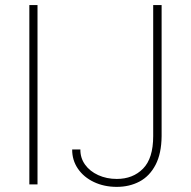

<svg xmlns="http://www.w3.org/2000/svg" viewBox="-20 -727 753 757"><path d="M127.9 0H95.7V-707H127.9ZM617.2 -707V-190.4Q616.7 -122.1 593.3 -77.1Q569.8 -32.2 530 -11.2Q490.2 9.8 440.4 9.8Q390.6 9.8 350.3 -9.3Q310.1 -28.3 287.1 -62Q264.2 -95.7 264.6 -137.7H296.9Q296.4 -104.5 315.2 -78.1Q334 -51.8 367.2 -36.6Q400.4 -21.5 440.4 -21.5Q503.9 -21.5 543.9 -62Q584 -102.5 584 -190.4V-707Z"/></svg>

Font: Pretendard JP Thin
Style: Regular
Weight: 100
Designer: Base glyphs from Inter by Rasmus Andersson; Hangeul glyphs from Noto Sans CJK(Source Han Sans) by Jang Soo-young and Kan
Foundry: Kil Hyung-jin
Version: Version 1.309